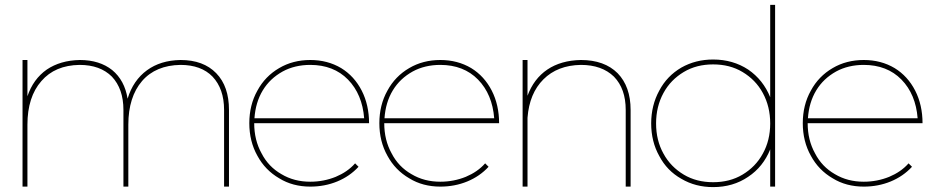

<svg xmlns="http://www.w3.org/2000/svg" viewBox="-20 -762 3811 784"><path d="M863 -463C828 -499 780 -517 717 -517C662 -516 617 -502 580 -475C543 -448 516 -409 501 -359C493 -409 472 -448 438 -476C404 -503 360 -517 306 -517C253 -516 208 -503 171 -478C134 -452 108 -416 92 -369V-517H72V0H92V-253C92 -328 111 -388 149 -431C186 -474 238 -496 305 -497C361 -497 405 -481 437 -449C468 -416 484 -371 484 -313V0H504V-253C504 -328 523 -388 560 -431C597 -474 650 -496 717 -497C773 -497 817 -481 848 -449C879 -416 895 -371 895 -313V0H915V-313C915 -377 898 -427 863 -463Z M1351 -40C1319 -27 1284 -20 1247 -20C1203 -20 1164 -30 1129 -51C1094 -71 1067 -99 1048 -136C1028 -172 1018 -213 1018 -259H1487C1487 -308 1477 -353 1457 -392C1437 -431 1409 -462 1373 -484C1336 -506 1294 -517 1247 -517C1200 -517 1157 -506 1120 -484C1082 -462 1052 -431 1031 -392C1009 -353 998 -308 998 -259C998 -210 1009 -165 1031 -126C1052 -87 1082 -56 1120 -34C1157 -11 1200 0 1247 0C1286 0 1323 -7 1357 -21C1391 -35 1420 -55 1444 -81L1430 -95C1409 -71 1382 -53 1351 -40ZM1134 -470C1167 -488 1205 -497 1247 -497C1310 -497 1362 -477 1401 -437C1440 -397 1462 -344 1467 -279H1019C1022 -322 1033 -360 1053 -393C1073 -426 1100 -451 1134 -470Z M1882 -40C1850 -27 1815 -20 1778 -20C1734 -20 1695 -30 1660 -51C1625 -71 1598 -99 1579 -136C1559 -172 1549 -213 1549 -259H2018C2018 -308 2008 -353 1988 -392C1968 -431 1940 -462 1904 -484C1867 -506 1825 -517 1778 -517C1731 -517 1688 -506 1651 -484C1613 -462 1583 -431 1562 -392C1540 -353 1529 -308 1529 -259C1529 -210 1540 -165 1562 -126C1583 -87 1613 -56 1651 -34C1688 -11 1731 0 1778 0C1817 0 1854 -7 1888 -21C1922 -35 1951 -55 1975 -81L1961 -95C1940 -71 1913 -53 1882 -40ZM1665 -470C1698 -488 1736 -497 1778 -497C1841 -497 1893 -477 1932 -437C1971 -397 1993 -344 1998 -279H1550C1553 -322 1564 -360 1584 -393C1604 -426 1631 -451 1665 -470Z M2502 -463C2466 -499 2416 -517 2352 -517C2298 -516 2252 -503 2215 -478C2178 -453 2151 -417 2134 -371V-517H2114V0H2134V-281C2139 -348 2161 -400 2199 -438C2237 -476 2288 -496 2352 -497C2409 -497 2454 -481 2487 -449C2519 -416 2535 -371 2535 -313V0H2555V-313C2555 -377 2537 -427 2502 -463Z M3145 -742H3125V-365C3106 -412 3076 -450 3035 -478C2994 -505 2946 -519 2892 -519C2844 -519 2801 -508 2762 -486C2723 -463 2693 -432 2672 -392C2650 -352 2639 -307 2639 -258C2639 -209 2650 -164 2672 -125C2693 -85 2723 -54 2762 -32C2801 -9 2844 2 2892 2C2946 2 2994 -12 3035 -40C3076 -67 3106 -105 3125 -152V0H3145ZM3012 -49C2977 -28 2937 -18 2892 -18C2847 -18 2807 -28 2772 -49C2737 -70 2709 -98 2689 -135C2669 -171 2659 -212 2659 -258C2659 -304 2669 -345 2689 -382C2709 -419 2737 -447 2772 -468C2807 -489 2847 -499 2892 -499C2937 -499 2977 -489 3012 -468C3047 -447 3075 -419 3095 -382C3115 -345 3125 -304 3125 -258C3125 -212 3115 -171 3095 -135C3075 -98 3047 -70 3012 -49Z M3611 -40C3579 -27 3544 -20 3507 -20C3463 -20 3424 -30 3389 -51C3354 -71 3327 -99 3308 -136C3288 -172 3278 -213 3278 -259H3747C3747 -308 3737 -353 3717 -392C3697 -431 3669 -462 3633 -484C3596 -506 3554 -517 3507 -517C3460 -517 3417 -506 3380 -484C3342 -462 3312 -431 3291 -392C3269 -353 3258 -308 3258 -259C3258 -210 3269 -165 3291 -126C3312 -87 3342 -56 3380 -34C3417 -11 3460 0 3507 0C3546 0 3583 -7 3617 -21C3651 -35 3680 -55 3704 -81L3690 -95C3669 -71 3642 -53 3611 -40ZM3394 -470C3427 -488 3465 -497 3507 -497C3570 -497 3622 -477 3661 -437C3700 -397 3722 -344 3727 -279H3279C3282 -322 3293 -360 3313 -393C3333 -426 3360 -451 3394 -470Z"/></svg>

Font: Argentum Sans Thin
Style: Regular
Weight: 250
Designer: Julieta Ulanovsky
Foundry: Julieta Ulanovsky
Version: Version 5.001;February 15, 2019;FontCreator 11.5.0.2425 64-b